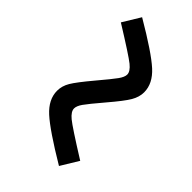

<svg xmlns="http://www.w3.org/2000/svg" viewBox="-22 -663 658 658"><g transform="rotate(-45 307.0 -333.5)"><path d="M226 -441Q249 -441 271 -428Q293 -415 343 -373Q388 -335 405.5 -322.5Q423 -310 435 -310Q450 -310 467 -331Q484 -352 546 -452L610 -413Q546 -304 510.5 -265Q475 -226 433 -226Q410 -226 387 -239.5Q364 -253 316 -294Q269 -334 252.5 -345.5Q236 -357 224 -357Q209 -357 192 -336.5Q175 -316 112 -215L48 -254Q113 -363 148.5 -402Q184 -441 226 -441Z"/></g></svg>

Font: Intel One Mono
Style: Italic
Weight: 400
Italic angle: -16°
Monospace: yes
Designer: Fred Shallcrass
Foundry: Frere-Jones Type LLC
Version: Version 1.400;hotconv 1.1.0;makeotfexe 2.6.0;FJTRelease1.4